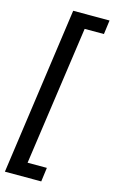

<svg xmlns="http://www.w3.org/2000/svg" viewBox="-146 -795 651 1097"><g transform="rotate(15 179.0 -246.5)"><path d="M4 248 143 -741H358L347 -658H233L116 165H230L219 248Z"/></g></svg>

Font: Hanken Grotesk
Style: Bold Italic
Weight: 700
Italic angle: -8°
Designer: Alfredo Marco Pradil
Foundry: Hanken Design Co.
Version: Version 3.013